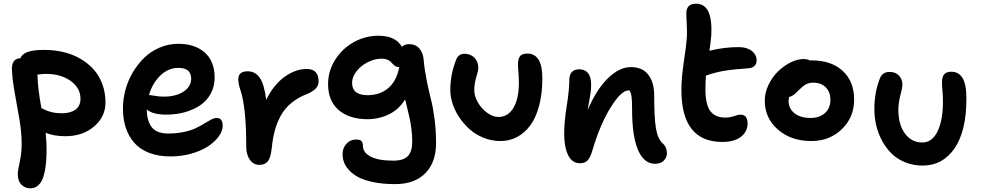

<svg xmlns="http://www.w3.org/2000/svg" viewBox="-20 -817 5350 1047"><path d="M145 210Q117.2 210 97.2 190.2Q77.1 170.4 77.1 132.8Q77.1 112.3 87.6 65.7Q98.1 19 98.1 -32.2Q98.1 -93.8 86.2 -164.6Q74.2 -235.4 60.8 -308.3Q47.4 -381.3 44.9 -439.9Q43.9 -465.3 55.2 -482.2Q66.4 -499 90.8 -499Q100.6 -523.4 132.3 -534.2Q164.1 -544.9 221.2 -544.9Q276.4 -544.9 326.4 -533Q376.5 -521 418.2 -496.8Q460 -472.7 490.5 -438.5Q521 -404.3 538.1 -358.2Q555.2 -312 555.2 -257.8Q555.2 -180.7 493.2 -127.4Q431.2 -74.2 335.9 -74.2Q274.4 -74.2 229 -92.8Q233.9 -44.9 233.9 -4.9Q233.9 32.2 231.7 62Q229.5 91.8 223.6 120.4Q217.8 148.9 208 168Q198.2 187 182.4 198.5Q166.5 210 145 210ZM231 -414.1Q212.4 -414.1 184.1 -410.2Q186.5 -328.1 206.1 -227.1Q208 -226.1 218.5 -221.2Q229 -216.3 233.2 -214.6Q237.3 -212.9 248.3 -209.2Q259.3 -205.6 267.6 -203.9Q275.9 -202.1 288.8 -200.7Q301.8 -199.2 315.9 -199.2Q363.8 -199.2 391.4 -219Q418.9 -238.8 418.9 -278.8Q418.9 -336.9 365.5 -375.5Q312 -414.1 231 -414.1Z M909.7 36.1Q843.8 36.1 793.5 16.6Q743.2 -2.9 712.2 -38.3Q681.2 -73.7 665.8 -120.8Q650.4 -168 650.4 -226.1Q650.4 -275.9 663.8 -326.2Q677.2 -376.5 703.6 -421.4Q730 -466.3 765.9 -501.5Q801.8 -536.6 850.3 -557.4Q898.9 -578.1 952.6 -578.1Q1043 -578.1 1096.7 -530.5Q1150.4 -482.9 1150.4 -394Q1150.4 -345.2 1128.9 -305.9Q1107.4 -266.6 1070.8 -242.2Q1034.2 -217.8 986.8 -204.8Q939.5 -191.9 885.7 -191.9Q813.5 -191.9 780.3 -220.2Q781.2 -155.8 808.3 -122.3Q835.4 -88.9 897.5 -88.9Q944.3 -88.9 984.1 -97.7Q1023.9 -106.4 1049.3 -118.9Q1074.7 -131.3 1094.7 -143.8Q1114.7 -156.2 1131.6 -165Q1148.4 -173.8 1161.6 -173.8Q1194.3 -173.8 1194.3 -130.9Q1194.3 -102.1 1172.6 -72.5Q1150.9 -43 1114.3 -18.8Q1077.6 5.4 1023.4 20.8Q969.2 36.1 909.7 36.1ZM952.6 -446.8Q897.5 -446.8 854.2 -405Q811 -363.3 792.5 -298.8Q798.8 -298.8 824.7 -294.4Q850.6 -290 872.6 -290Q939 -290 980.7 -317.4Q1022.5 -344.7 1022.5 -388.2Q1022.5 -446.8 952.6 -446.8Z M1393.6 82Q1362.3 82 1342.5 54.2Q1322.8 26.4 1322.8 -17.1Q1322.8 -228.5 1292.5 -320.8Q1279.3 -359.9 1279.3 -384.8Q1279.3 -428.2 1330.6 -428.2Q1371.1 -428.2 1396 -393.6Q1420.9 -358.9 1431.6 -272.9Q1472.2 -355 1531.7 -397.9Q1591.3 -440.9 1652.3 -440.9Q1717.3 -440.9 1717.3 -373Q1717.3 -352.1 1703.6 -336.2Q1689.9 -320.3 1658.7 -306.2Q1606.9 -286.6 1570.3 -256.8Q1533.7 -227.1 1511.7 -187.3Q1489.7 -147.5 1478.3 -104.2Q1466.8 -61 1461.4 -4.9Q1455.1 45.4 1439.7 63.7Q1424.3 82 1393.6 82Z M2134.3 187Q2067.9 187 2016.1 176.3Q1964.4 165.5 1933.6 148.9Q1902.8 132.3 1882.8 110.1Q1862.8 87.9 1855.5 66.9Q1848.1 45.9 1848.1 23.9Q1848.1 -9.8 1869.1 -33Q1890.1 -56.2 1923.8 -56.2Q1942.9 -56.2 1950.9 -47.6Q1959 -39.1 1959 -22Q1959 14.6 2001 36.9Q2043 59.1 2125 59.1Q2181.6 59.1 2204.8 33.4Q2228 7.8 2228 -44.9Q2228 -78.1 2223.6 -112.5Q2219.2 -147 2215.3 -165.8Q2211.4 -184.6 2201.7 -223.4Q2191.9 -262.2 2189 -274.9Q2155.3 -219.7 2100.6 -193.4Q2045.9 -167 1984.9 -167Q1884.3 -167 1826.7 -217Q1769 -267.1 1769 -357.9Q1769 -429.2 1807.4 -490.5Q1845.7 -551.8 1908.7 -586.9Q1971.7 -622.1 2043 -622.1Q2138.7 -622.1 2171.9 -561Q2184.1 -576.2 2210.9 -576.2Q2247.1 -576.2 2267.3 -551.8Q2287.6 -527.3 2290 -493.2Q2294.9 -437 2306.9 -377.7Q2318.8 -318.4 2329.8 -276.4Q2340.8 -234.4 2349.4 -170.4Q2357.9 -106.4 2357.9 -36.1Q2357.9 68.4 2299.3 127.7Q2240.7 187 2134.3 187ZM1899.9 -365.2Q1899.9 -297.9 1984.9 -297.9Q2051.3 -297.9 2096.9 -336.2Q2142.6 -374.5 2157.2 -451.2H2155.3Q2145 -451.2 2137 -455.8Q2128.9 -460.4 2122.8 -467.3Q2116.7 -474.1 2109.6 -481Q2102.5 -487.8 2090.3 -492.4Q2078.1 -497.1 2062 -497.1Q2022.9 -497.1 1985.1 -477.8Q1947.3 -458.5 1923.6 -427.7Q1899.9 -397 1899.9 -365.2Z M2435.5 -325.2Q2435.5 -411.1 2467.8 -492.2Q2472.2 -505.9 2484.1 -514.9Q2496.1 -523.9 2511.7 -523.9Q2545.4 -523.9 2566.9 -502.4Q2588.4 -481 2588.4 -445.8Q2588.4 -433.6 2577.4 -397Q2566.4 -360.4 2566.4 -325.2Q2566.4 -292 2586.4 -257.8Q2606.4 -223.6 2637.5 -201.4Q2668.5 -179.2 2697.8 -179.2Q2751 -179.2 2780.3 -229.7Q2809.6 -280.3 2809.6 -366.2Q2809.6 -390.6 2807.1 -420.9Q2804.7 -451.2 2804.7 -466.8Q2804.7 -496.1 2815.9 -510.5Q2827.1 -524.9 2855.5 -524.9Q2937.5 -524.9 2937.5 -391.1Q2937.5 -306.6 2919.9 -240.2Q2902.3 -173.8 2871.1 -132.3Q2839.8 -90.8 2798.8 -69.3Q2757.8 -47.9 2709.5 -47.9Q2661.1 -47.9 2616.9 -65.7Q2572.8 -83.5 2540.5 -112.5Q2508.3 -141.6 2484.1 -177.7Q2460 -213.9 2447.8 -252.2Q2435.5 -290.5 2435.5 -325.2Z M3551.8 76.2Q3492.2 76.2 3459.5 1.5Q3426.8 -73.2 3426.8 -223.1Q3426.8 -267.1 3424.1 -288.8Q3421.4 -310.5 3413.6 -323.2Q3411.6 -324.2 3407.7 -324.2Q3367.7 -324.2 3310.1 -231.4Q3252.4 -138.7 3211.4 0Q3199.7 41.5 3184.6 57.4Q3169.4 73.2 3142.6 73.2Q3100.1 73.2 3078.4 29.5Q3056.6 -14.2 3056.6 -86.9Q3056.6 -154.8 3070.6 -240.5Q3084.5 -326.2 3084.5 -379.9Q3084.5 -439 3139.6 -439Q3169.9 -439 3186.8 -418.2Q3203.6 -397.5 3203.6 -355Q3203.6 -333 3200.7 -312.3Q3197.8 -291.5 3192.6 -263.7Q3187.5 -235.8 3184.6 -216.8Q3232.9 -330.1 3295.4 -390.6Q3357.9 -451.2 3420.4 -451.2Q3482.9 -451.2 3515.1 -409.7Q3547.4 -368.2 3547.4 -295.9Q3547.4 -178.2 3556.4 -120.1Q3565.4 -62 3592.8 -36.1Q3616.7 -15.1 3616.7 19Q3616.7 42.5 3599.4 59.3Q3582 76.2 3551.8 76.2Z M3918.9 -43Q3695.8 -43 3695.8 -326.2Q3695.8 -393.1 3709.7 -485.4Q3723.6 -577.6 3725.6 -613.8Q3727.1 -649.4 3724.6 -692.4Q3722.2 -735.4 3722.7 -748Q3724.6 -796.9 3775.9 -796.9Q3867.2 -796.9 3858.9 -627Q3856.9 -597.7 3848.6 -540Q3927.2 -560.1 4008.8 -560.1Q4052.7 -560.1 4079.3 -539.3Q4106 -518.6 4106 -486.8Q4106 -468.8 4094.2 -457.5Q4082.5 -446.3 4062.5 -444.8Q3982.4 -439.5 3931.4 -431.2Q3880.4 -422.9 3829.6 -404.8Q3826.7 -370.1 3826.7 -331.1Q3826.7 -247.1 3853.3 -211.4Q3879.9 -175.8 3935.5 -175.8Q3959.5 -175.8 3982.9 -183.8Q4006.3 -191.9 4017.6 -191.9Q4056.6 -191.9 4056.6 -144Q4056.6 -99.6 4020.8 -71.3Q3984.9 -43 3918.9 -43Z M4404.3 -47.9Q4293.9 -47.9 4222.2 -110.4Q4150.4 -172.9 4150.4 -268.1Q4150.4 -312 4170.9 -354.7Q4191.4 -397.5 4222.7 -427.7Q4253.9 -458 4291.3 -476.6Q4328.6 -495.1 4362.3 -495.1Q4383.8 -495.1 4397.5 -486.8Q4398.4 -486.8 4400.6 -487.3Q4402.8 -487.8 4404.3 -487.8Q4513.7 -487.8 4575.7 -430.2Q4637.7 -372.6 4637.7 -273.9Q4637.7 -177.2 4570.6 -112.5Q4503.4 -47.9 4404.3 -47.9ZM4280.3 -267.1Q4280.3 -224.6 4312.7 -199.2Q4345.2 -173.8 4400.4 -173.8Q4449.2 -173.8 4478.8 -200.7Q4508.3 -227.5 4508.3 -272Q4508.3 -315.4 4482.9 -340.8Q4457.5 -366.2 4414.6 -366.2Q4391.1 -366.2 4374.5 -356.9Q4357.9 -347.7 4337.4 -327.1Q4335.4 -325.2 4332.5 -322.3Q4320.3 -310.1 4314.5 -304.9Q4308.6 -299.8 4300.3 -294.9Q4292 -290 4282.7 -288.1Q4280.3 -273.4 4280.3 -267.1Z M5011.7 85.9Q4960 85.9 4915.8 67.9Q4871.6 49.8 4841.3 19.8Q4811 -10.3 4789.6 -50.3Q4768.1 -90.3 4758.1 -133.8Q4748 -177.2 4748 -222.2Q4748 -314 4777.8 -388.2Q4790.5 -424.8 4832 -424.8Q4862.3 -424.8 4881.6 -405.3Q4900.9 -385.7 4900.9 -355Q4900.9 -338.4 4889.9 -297.1Q4878.9 -255.9 4878.9 -217.8Q4878.9 -137.7 4914.8 -88.9Q4950.7 -40 5009.8 -40Q5063.5 -40 5092.8 -101.1Q5122.1 -162.1 5122.1 -263.2Q5122.1 -289.1 5119.4 -320.8Q5116.7 -352.5 5116.7 -367.2Q5116.7 -396.5 5128.2 -411.1Q5139.6 -425.8 5168 -425.8Q5208 -425.8 5229 -391.4Q5250 -356.9 5250 -279.8Q5250 -102.1 5185.3 -8.1Q5120.6 85.9 5011.7 85.9Z"/></svg>

Font: Shantell Sans Irregular Bouncy
Style: Regular
Weight: 600
Designer: Stephen Nixon, Anya Danilova, Shantell Martin
Foundry: Arrow Type
Version: Version 1.006;[9816181b4]